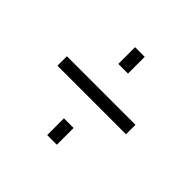

<svg xmlns="http://www.w3.org/2000/svg" viewBox="-120 -691 689 689"><g transform="rotate(45 224.0 -347.0)"><path d="M249 -209V-124H200V-209ZM249 -570V-485H200V-570ZM50 -374H398V-326H50Z"/></g></svg>

Font: Pathway Extreme Condensed Thin
Style: Regular
Weight: 250
Width: 3
Version: Version 1.001;gftools[0.9.26]